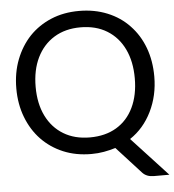

<svg xmlns="http://www.w3.org/2000/svg" viewBox="-58 -779 886 980"><g transform="rotate(-5 385.0 -288.5)"><path d="M690 148Q654 148 633 126L507 -12Q478 -3 447.5 2.5Q417 8 383 8Q304 8 239.5 -19Q175 -46 128 -95Q82 -143 56 -210.5Q30 -278 30 -358Q30 -439 56 -506Q82 -573 128 -622Q175 -671 239.5 -698Q304 -725 383 -725Q462 -725 528 -698Q594 -671 640 -622Q687 -573 712 -506Q737 -439 737 -358Q737 -261 697 -179.5Q657 -98 586 -51L770 148ZM383 -77Q462 -77 519 -111Q576 -145 606.5 -208.5Q637 -272 637 -358Q637 -444 606.5 -507.5Q576 -571 519 -606Q462 -641 383 -641Q305 -641 248 -606Q191 -571 160 -507.5Q129 -444 129 -358Q129 -272 160 -209Q191 -146 248 -111.5Q305 -77 383 -77Z"/></g></svg>

Font: Aleo
Style: Regular
Weight: 400
Designer: Alessio Laiso
Foundry: Alessio Laiso
Version: Version 2.001; ttfautohint (v1.8.4.7-5d5b);gftools[0.9.29]